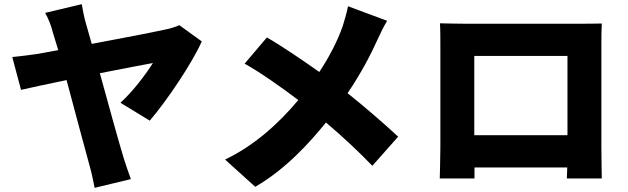

<svg xmlns="http://www.w3.org/2000/svg" viewBox="-20 -835 3020 923"><path d="M700 -255C783 -352 904 -532 950 -636L842 -714C824 -706 798 -697 774 -693C722 -681 565 -651 421 -624C411 -660 402 -692 394 -719C384 -752 378 -787 373 -815L197 -773C213 -745 226 -712 234 -679C241 -656 250 -627 260 -594C209 -584 171 -578 155 -575C114 -569 80 -565 39 -561L81 -403C119 -412 204 -430 300 -450C343 -290 391 -108 410 -41C421 -3 429 38 435 68L609 26C599 0 581 -55 574 -77C552 -149 504 -323 460 -483C579 -506 685 -527 715 -532C684 -482 620 -396 559 -341Z M1653 -805C1648 -777 1637 -740 1628 -711C1604 -641 1564 -563 1515 -489C1430 -549 1328 -618 1263 -655L1156 -529C1230 -488 1335 -414 1414 -354C1317 -238 1200 -134 1062 -68L1207 63C1351 -20 1466 -146 1547 -246C1629 -177 1705 -105 1770 -38L1894 -178C1833 -235 1735 -320 1651 -387C1715 -482 1762 -571 1796 -647C1807 -672 1826 -710 1841 -735Z M2708 -566V-185H2260V-566ZM2871 -614C2871 -648 2871 -689 2873 -722C2833 -721 2795 -721 2768 -721H2210C2181 -721 2136 -722 2095 -723C2097 -692 2097 -646 2097 -614V-128C2097 -73 2094 23 2094 23H2261V-30H2707L2705 23H2873C2873 23 2871 -83 2871 -126Z"/></svg>

Font: Noto Sans T Chinese Black
Style: Bold
Weight: 900
Designer: Ryoko NISHIZUKA (kana & ideographs); Paul D. Hunt (Latin, Greek & Cyrillic); Wenlong ZHANG (bopomofo); Sandoll Communica
Foundry: Adobe Systems Incorporated
Version: Version 1.000;PS 1;hotconv 1.0.78;makeotf.lib2.5.61930